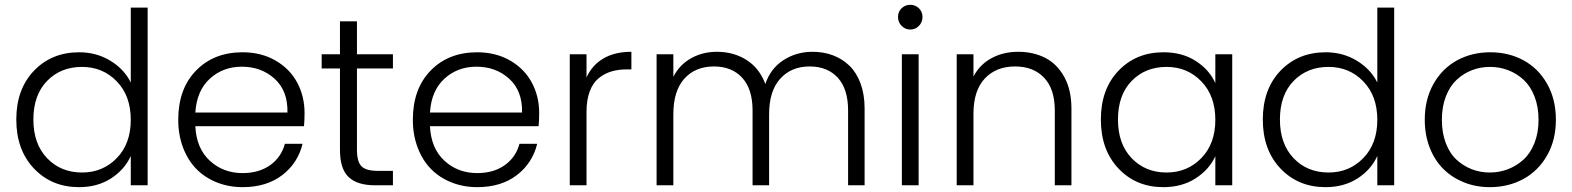

<svg xmlns="http://www.w3.org/2000/svg" viewBox="-20 -772 6550 800"><path d="M310.1 -554.2Q381.8 -554.2 439.7 -519Q497.6 -483.9 524.9 -428.2V-740.2H595.2V0H524.9V-122.1Q499 -64.9 442.6 -28.6Q386.2 7.8 309.1 7.8Q195.3 7.8 121.6 -69.8Q47.9 -147.5 47.9 -273.9Q47.9 -400.4 121.6 -477.3Q195.3 -554.2 310.1 -554.2ZM321.8 -493.2Q232.9 -493.2 176 -434.6Q119.1 -376 119.1 -273.9Q119.1 -172.4 176.3 -112.8Q233.4 -53.2 321.8 -53.2Q408.2 -53.2 466.6 -113.3Q524.9 -173.3 524.9 -272.9Q524.9 -372.6 466.6 -432.9Q408.2 -493.2 321.8 -493.2Z M987.8 -494.1Q909.2 -494.1 854.5 -444.3Q799.8 -394.5 793.9 -303.2H1177.7Q1179.7 -393.6 1124.3 -443.8Q1068.8 -494.1 987.8 -494.1ZM1240.7 -172.9Q1221.2 -92.3 1155.8 -42.2Q1090.3 7.8 990.7 7.8Q933.1 7.8 883.5 -12Q834 -31.7 798.6 -67.6Q763.2 -103.5 742.9 -156.5Q722.7 -209.5 722.7 -272.9Q722.7 -401.9 796.9 -478Q871.1 -554.2 990.7 -554.2Q1068.4 -554.2 1127.9 -519.8Q1187.5 -485.4 1218.3 -428Q1249 -370.6 1249 -300.8Q1249 -270 1246.6 -246.1H793.9Q798.3 -153.8 854.2 -102.3Q910.2 -50.8 990.7 -50.8Q1059.1 -50.8 1105.5 -83.7Q1151.9 -116.7 1167 -172.9Z M1396.5 -147.9V-486.8H1320.3V-545.9H1396.5V-683.1H1467.3V-545.9H1617.2V-486.8H1467.3V-147.9Q1467.3 -98.1 1486.3 -79.1Q1505.4 -60.1 1553.2 -60.1H1617.2V0H1542.5Q1468.8 0 1432.6 -34.2Q1396.5 -68.4 1396.5 -147.9Z M1965.3 -494.1Q1886.7 -494.1 1832 -444.3Q1777.3 -394.5 1771.5 -303.2H2155.3Q2157.2 -393.6 2101.8 -443.8Q2046.4 -494.1 1965.3 -494.1ZM2218.3 -172.9Q2198.7 -92.3 2133.3 -42.2Q2067.9 7.8 1968.3 7.8Q1910.6 7.8 1861.1 -12Q1811.5 -31.7 1776.1 -67.6Q1740.7 -103.5 1720.5 -156.5Q1700.2 -209.5 1700.2 -272.9Q1700.2 -401.9 1774.4 -478Q1848.6 -554.2 1968.3 -554.2Q2045.9 -554.2 2105.5 -519.8Q2165 -485.4 2195.8 -428Q2226.6 -370.6 2226.6 -300.8Q2226.6 -270 2224.1 -246.1H1771.5Q1775.9 -153.8 1831.8 -102.3Q1887.7 -50.8 1968.3 -50.8Q2036.6 -50.8 2083 -83.7Q2129.4 -116.7 2144.5 -172.9Z M2423.8 -305.2V0H2354V-545.9H2423.8V-449.2Q2446.8 -500.5 2494.1 -528.3Q2541.5 -556.2 2610.8 -556.2V-482.9H2591.8Q2555.7 -482.9 2526.9 -474.1Q2498 -465.3 2474.1 -445.8Q2450.2 -426.3 2437 -390.6Q2423.8 -355 2423.8 -305.2Z M3513.7 0V-312Q3513.7 -400.9 3470.9 -448Q3428.2 -495.1 3353.5 -495.1Q3276.9 -495.1 3230.7 -443.8Q3184.6 -392.6 3184.6 -295.9V0H3115.7V-312Q3115.7 -400.9 3072.5 -448Q3029.3 -495.1 2954.6 -495.1Q2877 -495.1 2831.3 -444.1Q2785.6 -393.1 2785.6 -295.9V0H2715.8V-545.9H2785.6V-452.1Q2811.5 -502.4 2859.6 -529.3Q2907.7 -556.2 2966.8 -556.2Q3037.1 -556.2 3090.8 -522Q3144.5 -487.8 3168.9 -421.9Q3190.4 -486.3 3244.1 -521.2Q3297.9 -556.2 3365.7 -556.2Q3411.6 -556.2 3450.7 -541.5Q3489.7 -526.9 3519.3 -498.3Q3548.8 -469.7 3565.7 -424.1Q3582.5 -378.4 3582.5 -319.8V0Z M3737.8 0V-545.9H3807.6V0ZM3772.9 -752Q3793.9 -752 3808.8 -737.5Q3823.7 -723.1 3823.7 -701.2Q3823.7 -679.2 3808.8 -664.1Q3793.9 -648.9 3772.9 -648.9Q3752 -648.9 3736.8 -664.1Q3721.7 -679.2 3721.7 -701.2Q3721.7 -723.1 3736.6 -737.5Q3751.5 -752 3772.9 -752Z M4375 0V-312Q4375 -400.9 4330.6 -448Q4286.1 -495.1 4209.5 -495.1Q4130.4 -495.1 4083.3 -444.8Q4036.1 -394.5 4036.1 -297.9V0H3966.3V-545.9H4036.1V-453.1Q4062 -502.9 4111.1 -529.5Q4160.2 -556.2 4222.2 -556.2Q4285.6 -556.2 4335 -531Q4384.3 -505.9 4414.3 -451.7Q4444.3 -397.5 4444.3 -319.8V0Z M4828.1 -554.2Q4906.2 -554.2 4962.6 -517.8Q5019 -481.4 5043.9 -425.8V-545.9H5114.3V0H5043.9V-121.1Q5018.1 -64.9 4961.4 -28.6Q4904.8 7.8 4827.1 7.8Q4713.9 7.8 4640.4 -69.8Q4566.9 -147.5 4566.9 -273.9Q4566.9 -400.4 4640.4 -477.3Q4713.9 -554.2 4828.1 -554.2ZM4840.8 -493.2Q4752 -493.2 4695.1 -434.6Q4638.2 -376 4638.2 -273.9Q4638.2 -172.4 4695.3 -112.8Q4752.4 -53.2 4840.8 -53.2Q4927.2 -53.2 4985.6 -113.3Q5043.9 -173.3 5043.9 -272.9Q5043.9 -372.6 4985.6 -432.9Q4927.2 -493.2 4840.8 -493.2Z M5503.9 -554.2Q5575.7 -554.2 5633.5 -519Q5691.4 -483.9 5718.8 -428.2V-740.2H5789.1V0H5718.8V-122.1Q5692.9 -64.9 5636.5 -28.6Q5580.1 7.8 5502.9 7.8Q5389.2 7.8 5315.4 -69.8Q5241.7 -147.5 5241.7 -273.9Q5241.7 -400.4 5315.4 -477.3Q5389.2 -554.2 5503.9 -554.2ZM5515.6 -493.2Q5426.8 -493.2 5369.9 -434.6Q5313 -376 5313 -273.9Q5313 -172.4 5370.1 -112.8Q5427.2 -53.2 5515.6 -53.2Q5602.1 -53.2 5660.4 -113.3Q5718.8 -173.3 5718.8 -272.9Q5718.8 -372.6 5660.4 -432.9Q5602.1 -493.2 5515.6 -493.2Z M6462.9 -272.9Q6462.9 -188.5 6426 -124Q6389.2 -59.6 6326.9 -25.9Q6264.6 7.8 6187.5 7.8Q6129.9 7.8 6080.3 -12Q6030.8 -31.7 5994.4 -67.6Q5958 -103.5 5937.3 -156.5Q5916.5 -209.5 5916.5 -272.9Q5916.5 -357.9 5952.9 -422.4Q5989.3 -486.8 6051 -520.5Q6112.8 -554.2 6189.5 -554.2Q6266.6 -554.2 6328.4 -520.5Q6390.1 -486.8 6426.5 -422.4Q6462.9 -357.9 6462.9 -272.9ZM6187.5 -53.2Q6227.1 -53.2 6262.9 -66.9Q6298.8 -80.6 6327.6 -106.7Q6356.4 -132.8 6373.5 -175.8Q6390.6 -218.8 6390.6 -272.9Q6390.6 -327.1 6373.8 -370.1Q6356.9 -413.1 6328.4 -439.5Q6299.8 -465.8 6264.2 -479.5Q6228.5 -493.2 6188.5 -493.2Q6148.4 -493.2 6113 -479.5Q6077.6 -465.8 6049.3 -439.5Q6021 -413.1 6004.4 -370.1Q5987.8 -327.1 5987.8 -272.9Q5987.8 -218.8 6004.2 -175.8Q6020.5 -132.8 6048.8 -106.7Q6077.1 -80.6 6112.3 -66.9Q6147.5 -53.2 6187.5 -53.2Z"/></svg>

Font: SVN-Poppins Light
Style: Regular
Weight: 300
Designer: Ninad Kale (Devanagari), Jonny Pinhorn (Latin)
Foundry: Indian Type Foundry
Version: Version 3.002 2017